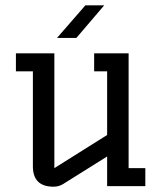

<svg xmlns="http://www.w3.org/2000/svg" viewBox="-20 -702 608 724"><path d="M104 -75Q104 2 182 2Q202 2 218 -8L384 -112V0H528V-68H465V-501H335V-433H384V-193L185 -68V-501H40V-433H104ZM302 -682H373L268 -559H195Z"/></svg>

Font: Kelly Slab
Style: Regular
Weight: 400
Designer: Denis Masharov
Foundry: Denis Masharov
Version: Version 1.001